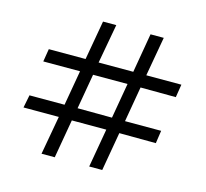

<svg xmlns="http://www.w3.org/2000/svg" viewBox="-95 -774 924 862"><g transform="rotate(15 366.5 -343.5)"><path d="M36.1 -201.2 47.9 -260.7H210.9L239.3 -423.8H68.4L78.1 -483.4H249L281.2 -666H342.8L309.6 -483.4H470.7L502 -666H563.5L531.2 -483.4H694.3L684.6 -422.9L520.5 -423.8L492.2 -259.8H660.2L651.4 -200.2L481.4 -201.2L450.2 -21.5H389.6L420.9 -201.2H260.7L229.5 -21.5H168L200.2 -201.2ZM271.5 -260.7 431.6 -259.8 460 -423.8H299.8Z"/></g></svg>

Font: Post No Bills Colombo Medium
Style: Regular
Weight: 500
Designer: Kosala Senevirathne, Siva Puranthara, Lasantha Premarathna, Tharique Azeez
Foundry: Mooniak
Version: Version 1.220 ; ttfautohint (v1.6)